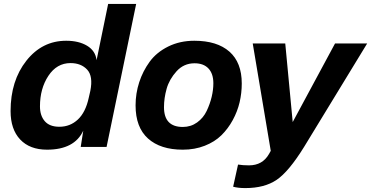

<svg xmlns="http://www.w3.org/2000/svg" viewBox="-20 -750 1894 980"><path d="M675 -730 524 0H392L405 -83Q360 14 220 14Q132 14 83 -38Q34 -90 34 -183Q34 -338 114.5 -440Q195 -542 318 -542Q382 -542 424.5 -516.5Q467 -491 473 -443L532 -730ZM184 -207Q184 -160 208.5 -131.5Q233 -103 283 -103Q338 -103 377.5 -140Q417 -177 433 -251L441 -286Q456 -361 425 -394.5Q394 -428 340 -428Q270 -428 227 -363Q184 -298 184 -207Z M817 -203Q817 -102 913 -102Q954 -102 986 -125Q1018 -148 1035 -184Q1052 -220 1060.5 -256Q1069 -292 1069 -325Q1069 -374 1044 -400.5Q1019 -427 973 -427Q918 -427 881 -386Q844 -345 830.5 -297Q817 -249 817 -203ZM672 -212Q672 -273 690.5 -330Q709 -387 744 -435Q779 -483 838.5 -512.5Q898 -542 972 -542Q1088 -542 1151 -486.5Q1214 -431 1214 -324Q1214 -275 1203 -228Q1192 -181 1168 -137Q1144 -93 1110 -59.5Q1076 -26 1025 -6Q974 14 913 14Q799 14 735.5 -43Q672 -100 672 -212Z M1532 0Q1454 126 1392 168Q1330 210 1232 210Q1195 210 1170 203L1195 90Q1220 94 1251 94Q1320 94 1353 36L1362 20L1270 -528H1436L1474 -127L1690 -528H1854Z"/></svg>

Font: Nacelle Bold
Style: Italic
Weight: 700
Italic angle: -12°
Designer: Sora Sagano
Foundry: Sora Sagano
Version: Version 1.000;FEAKit 1.0